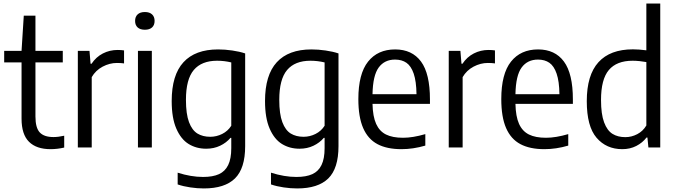

<svg xmlns="http://www.w3.org/2000/svg" viewBox="-20 -828 3796 1078"><path d="M340.5 -66V0.5Q302 9.5 264 9.5Q184.5 9.5 142.8 -32Q101 -73.5 101 -162V-477.5H3.5V-542.5H101L113.5 -740H179V-542.5H332.5V-477.5H179V-174Q179 -110.5 203.2 -84.5Q227.5 -58.5 280.5 -58.5Q307 -58.5 340.5 -66Z M417 -542.5H482.5L488.5 -470H494Q519 -508 557.5 -527.8Q596 -547.5 640.5 -547.5Q660 -547.5 676.5 -545V-472Q659.5 -474.5 636.5 -474.5Q595.5 -474.5 556.2 -453.8Q517 -433 495 -395V0H417Z M754.5 0V-542.5H832.5V0ZM738.5 -710.5Q738.5 -734 752.8 -747.2Q767 -760.5 793.5 -760.5Q819.5 -760.5 833.8 -747.2Q848 -734 848 -710.5Q848 -687 833.8 -674Q819.5 -661 793.5 -661Q767 -661 752.8 -674Q738.5 -687 738.5 -710.5Z M977.5 207.5V141.5Q1052.5 165.5 1120 165.5Q1175 165.5 1209.5 149.8Q1244 134 1261.2 98.5Q1278.5 63 1278.5 4V-54H1274Q1251 -26.5 1216 -9.8Q1181 7 1137.5 7Q1082.5 7 1039.2 -19.5Q996 -46 970 -105.8Q944 -165.5 944 -260.5Q944 -406.5 1010 -478.5Q1076 -550.5 1204.5 -550.5Q1243 -550.5 1284.2 -544.5Q1325.5 -538.5 1356.5 -528V-7.5Q1356.5 117.5 1299.2 173.8Q1242 230 1124.5 230Q1088 230 1048.8 224.2Q1009.5 218.5 977.5 207.5ZM1278.5 -122V-477.5Q1239.5 -487 1199 -487Q1112 -487 1068 -435Q1024 -383 1024 -267.5Q1024 -188 1041.2 -142.2Q1058.5 -96.5 1088.5 -78.2Q1118.5 -60 1160.5 -60Q1195.5 -60 1227.5 -76Q1259.5 -92 1278.5 -122Z M1501.5 207.5V141.5Q1576.5 165.5 1644 165.5Q1699 165.5 1733.5 149.8Q1768 134 1785.2 98.5Q1802.5 63 1802.5 4V-54H1798Q1775 -26.5 1740 -9.8Q1705 7 1661.5 7Q1606.5 7 1563.2 -19.5Q1520 -46 1494 -105.8Q1468 -165.5 1468 -260.5Q1468 -406.5 1534 -478.5Q1600 -550.5 1728.5 -550.5Q1767 -550.5 1808.2 -544.5Q1849.5 -538.5 1880.5 -528V-7.5Q1880.5 117.5 1823.2 173.8Q1766 230 1648.5 230Q1612 230 1572.8 224.2Q1533.5 218.5 1501.5 207.5ZM1802.5 -122V-477.5Q1763.5 -487 1723 -487Q1636 -487 1592 -435Q1548 -383 1548 -267.5Q1548 -188 1565.2 -142.2Q1582.5 -96.5 1612.5 -78.2Q1642.5 -60 1684.5 -60Q1719.5 -60 1751.5 -76Q1783.5 -92 1802.5 -122Z M2394 -245H2071.5Q2073 -174 2091.8 -132.5Q2110.5 -91 2147.2 -72.8Q2184 -54.5 2243 -54.5Q2297.5 -54.5 2368 -75V-10.5Q2299.5 9.5 2234 9.5Q2152.5 9.5 2099.2 -18.8Q2046 -47 2019 -109Q1992 -171 1992 -271.5Q1992 -413.5 2046.5 -482Q2101 -550.5 2198.5 -550.5Q2293.5 -550.5 2343.8 -482.5Q2394 -414.5 2394 -269.5ZM2071.5 -299H2318.5Q2317.5 -371.5 2302.8 -414.5Q2288 -457.5 2262 -475.5Q2236 -493.5 2198 -493.5Q2139 -493.5 2106.2 -449Q2073.5 -404.5 2071.5 -299Z M2499.5 -542.5H2565L2571 -470H2576.5Q2601.5 -508 2640 -527.8Q2678.5 -547.5 2723 -547.5Q2742.5 -547.5 2759 -545V-472Q2742 -474.5 2719 -474.5Q2678 -474.5 2638.8 -453.8Q2599.5 -433 2577.5 -395V0H2499.5Z M3196.5 -245H2874Q2875.5 -174 2894.2 -132.5Q2913 -91 2949.8 -72.8Q2986.5 -54.5 3045.5 -54.5Q3100 -54.5 3170.5 -75V-10.5Q3102 9.5 3036.5 9.5Q2955 9.5 2901.8 -18.8Q2848.5 -47 2821.5 -109Q2794.5 -171 2794.5 -271.5Q2794.5 -413.5 2849 -482Q2903.5 -550.5 3001 -550.5Q3096 -550.5 3146.2 -482.5Q3196.5 -414.5 3196.5 -269.5ZM2874 -299H3121Q3120 -371.5 3105.2 -414.5Q3090.5 -457.5 3064.5 -475.5Q3038.5 -493.5 3000.5 -493.5Q2941.5 -493.5 2908.8 -449Q2876 -404.5 2874 -299Z M3274.5 -260Q3274.5 -406.5 3340.2 -478.8Q3406 -551 3533.5 -551Q3567 -551 3609 -545.5V-808H3687V0H3620.5L3615 -56H3610Q3587.5 -26.5 3552.5 -8.5Q3517.5 9.5 3474 9.5Q3384.5 9.5 3329.5 -54.5Q3274.5 -118.5 3274.5 -260ZM3609 -123.5V-479.5Q3592.5 -482.5 3571.5 -484.8Q3550.5 -487 3532 -487Q3442.5 -487 3398.5 -435Q3354.5 -383 3354.5 -267Q3354.5 -187 3371.8 -141Q3389 -95 3418.8 -76.5Q3448.5 -58 3491 -58Q3526 -58 3558 -74.8Q3590 -91.5 3609 -123.5Z"/></svg>

Font: Encode Sans Semi Condensed
Style: Regular
Weight: 400
Width: 4
Designer: Multiple Designers
Foundry: Impallari Type
Version: Version 2.000